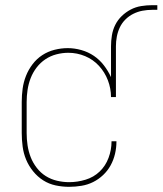

<svg xmlns="http://www.w3.org/2000/svg" viewBox="-20 -714 628 742"><path d="M247 8Q221 8 195 2.5Q169 -3 147 -17Q125 -31 108 -52Q91 -73 81 -97Q71 -121 67.5 -147.5Q64 -174 64 -200V-320Q64 -346 67.5 -371.5Q71 -397 80.5 -421Q90 -445 106 -466Q122 -487 143.5 -501Q165 -515 190.5 -521.5Q216 -528 242 -528Q268 -528 294.5 -520.5Q321 -513 343 -498Q365 -483 381.5 -461.5Q398 -440 409 -416V-535Q409 -556 412.5 -577.5Q416 -599 425.5 -618Q435 -637 450.5 -652Q466 -667 485 -677Q504 -687 525.5 -690.5Q547 -694 568 -694H588V-676H568Q549 -676 530.5 -672.5Q512 -669 495 -660.5Q478 -652 464.5 -638.5Q451 -625 443 -608Q435 -591 431.5 -572.5Q428 -554 428 -535V-339H409Q409 -372 397 -403.5Q385 -435 362.5 -459.5Q340 -484 309 -497Q278 -510 244 -510Q221 -510 198 -504Q175 -498 155.5 -485Q136 -472 121.5 -453Q107 -434 98.5 -412Q90 -390 86.5 -366.5Q83 -343 83 -320V-200Q83 -176 86.5 -152.5Q90 -129 98.5 -107Q107 -85 122 -65.5Q137 -46 157 -33.5Q177 -21 200.5 -15.5Q224 -10 247 -10Q279 -10 310.5 -19.5Q342 -29 365 -51Q388 -73 399.5 -104Q411 -135 411 -167V-168H430V-167Q430 -143 424.5 -119.5Q419 -96 407.5 -75Q396 -54 378.5 -37.5Q361 -21 340 -10.5Q319 0 295 4Q271 8 247 8Z"/></svg>

Font: Iosevka Curly Thin
Style: Regular
Weight: 100
Monospace: yes
Designer: Belleve Invis
Foundry: Belleve Invis
Version: Version 22.1.2; ttfautohint (v1.8.4)